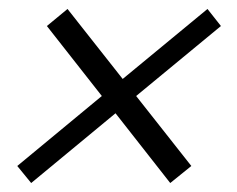

<svg xmlns="http://www.w3.org/2000/svg" viewBox="-20 -514 528 428"><path d="M49.5 -106 237.5 -261.5 359.5 -106 406.5 -144 283.5 -300 472.5 -456 442.5 -494 253.5 -338 130.5 -494 84.5 -456 207 -300 18.5 -144Z"/></svg>

Font: Beautique Display Medium
Style: Bold
Weight: 900
Italic angle: -12°
Designer: Nhat-Quang Ngo
Version: Version 1.100;Glyphs 3.2.3 (3260)